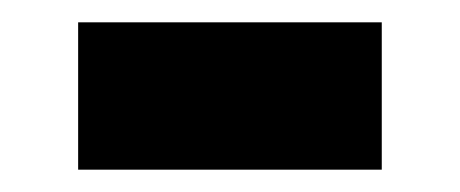

<svg xmlns="http://www.w3.org/2000/svg" viewBox="-20 -380 412 172"><path d="M50 -228V-360H322V-228Z"/></svg>

Font: Noto Sans Sundanese
Style: Regular
Weight: 400
Designer: Monotype Design Team (Regular), Sérgio L. Martins (other weights)
Foundry: Monotype Imaging Inc.
Version: Version 2.003